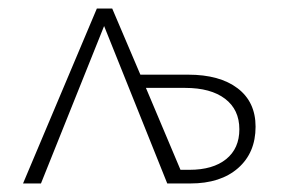

<svg xmlns="http://www.w3.org/2000/svg" viewBox="-20 -430 662 450"><path d="M579 -133Q579 -72 538 -36Q497 0 426 0H372L224 -369L76 0H34L207 -410H243L309 -255H421Q495 -255 537 -223Q579 -191 579 -133ZM541 -127Q541 -173 507.5 -198.5Q474 -224 414 -224H322L403 -32H424Q479 -32 510 -57Q541 -82 541 -127Z"/></svg>

Font: Ysabeau Infant Light
Style: Regular
Weight: 300
Designer: Christian Thalmann (Catharsis Fonts)
Version: Version 0.003